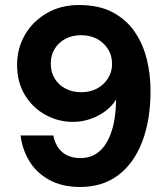

<svg xmlns="http://www.w3.org/2000/svg" viewBox="-20 -732 664 764"><path d="M299 12Q226 12 174.5 -17Q123 -46 95.5 -93Q68 -140 62 -193H192Q201 -149 228.5 -126Q256 -103 301 -103Q343 -103 373.5 -128Q404 -153 422 -203.5Q440 -254 442 -329Q442 -331 442 -333Q442 -335 442 -336Q427 -311 400 -290.5Q373 -270 339.5 -258.5Q306 -247 270 -247Q213 -247 162 -274.5Q111 -302 79.5 -353Q48 -404 48 -474Q48 -539 79 -593Q110 -647 166 -679.5Q222 -712 294 -712Q375 -712 429.5 -682.5Q484 -653 517 -604Q550 -555 564.5 -494.5Q579 -434 579 -372Q579 -255 546 -168.5Q513 -82 450.5 -35Q388 12 299 12ZM304 -365Q338 -365 365.5 -379.5Q393 -394 409.5 -420Q426 -446 426 -477Q426 -511 409.5 -537Q393 -563 365.5 -577.5Q338 -592 302 -592Q268 -592 240.5 -577.5Q213 -563 197.5 -537.5Q182 -512 182 -479Q182 -445 197.5 -419.5Q213 -394 240.5 -379.5Q268 -365 304 -365Z"/></svg>

Font: DM Sans 28pt ExtraBold
Style: Regular
Weight: 800
Version: Version 4.004;gftools[0.9.30]